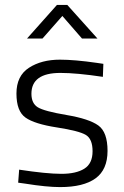

<svg xmlns="http://www.w3.org/2000/svg" viewBox="-20 -752 504 782"><path d="M226 -455Q108 -455 108 -370Q108 -331 134 -315Q160 -299 251.5 -283.5Q343 -268 380.5 -241Q418 -214 418 -137.5Q418 -61 369 -25.5Q320 10 225 10Q170 10 83 -4L54 -8L58 -61Q170 -44 230 -44Q290 -44 323.5 -65Q357 -86 357 -136Q357 -186 329.5 -202.5Q302 -219 211.5 -233Q121 -247 84 -273Q47 -299 47 -371Q47 -443 98 -476Q149 -509 224 -509Q284 -509 374 -496L401 -492L399 -439Q292 -455 226 -455ZM90 -595 212 -732H254L377 -595H314L234 -687L153 -595Z"/></svg>

Font: Titillium Web Light
Style: Regular
Weight: 300
Version: Version 1.002;PS 57.000;hotconv 1.0.70;makeotf.lib2.5.55311